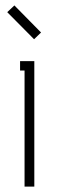

<svg xmlns="http://www.w3.org/2000/svg" viewBox="-20 -690 218 710"><path d="M106 -544.9 6.8 -645 33.2 -669.9 131.8 -569.8ZM70.8 -429.2H54.2V-463.9H106.9V0H70.8Z"/></svg>

Font: RawengulkPcs
Style: Regular
Weight: 400
Version: Version 0.92